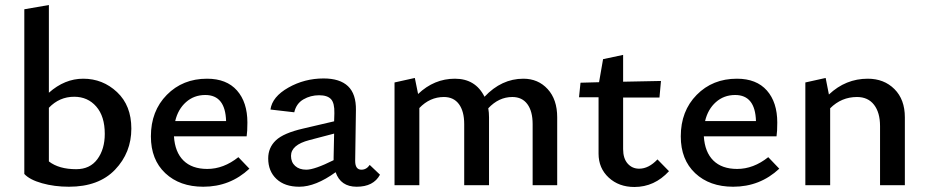

<svg xmlns="http://www.w3.org/2000/svg" viewBox="-20 -739 3698 766"><path d="M312 -425Q390 -425 447 -371.5Q504 -318 504 -226Q504 -130 439 -62Q374 6 255 6Q197 6 147.5 -8Q98 -22 77 -45V-702L175 -719V-369Q238 -425 312 -425ZM284 -64Q339 -64 368.5 -104Q398 -144 398 -205Q398 -275 364 -314Q330 -353 276 -353Q217 -353 175 -309V-95Q215 -64 284 -64Z M931 -112 975 -66Q898 6 791 6Q697 6 639.5 -48Q582 -102 582 -195Q582 -296 645.5 -360.5Q709 -425 806 -425Q884 -425 925.5 -378Q967 -331 967 -250Q967 -214 964 -195H674Q678 -132 712 -98.5Q746 -65 807 -65Q872 -65 931 -112ZM799 -360Q754 -360 722 -331.5Q690 -303 679 -256H882Q879 -360 799 -360Z M1455 -81 1496 -42Q1470 6 1403 6Q1339 6 1319 -52Q1239 6 1174 6Q1116 6 1083 -25Q1050 -56 1050 -107Q1050 -150 1080.5 -179Q1111 -208 1189 -226L1313 -255L1314 -287Q1315 -328 1300.5 -343.5Q1286 -359 1253 -359Q1219 -359 1190.5 -342.5Q1162 -326 1154 -291L1059 -302Q1066 -353 1130.5 -389.5Q1195 -426 1271 -426Q1336 -426 1368.5 -395Q1401 -364 1400 -300L1397 -97Q1397 -62 1422 -62Q1442 -62 1455 -81ZM1202 -62Q1235 -62 1311 -100V-111L1313 -206L1214 -180Q1141 -161 1141 -117Q1141 -92 1157.5 -77Q1174 -62 1202 -62Z M2068 -425Q2127 -425 2165 -383.5Q2203 -342 2203 -271V0H2105V-244Q2105 -295 2084 -323.5Q2063 -352 2024 -352Q1970 -352 1928 -307Q1931 -290 1931 -271V0H1832V-244Q1832 -295 1811 -323.5Q1790 -352 1751 -352Q1695 -352 1653 -308V0H1554V-410L1635 -428L1648 -364Q1712 -425 1795 -425Q1877 -425 1913 -353Q1981 -425 2068 -425Z M2603 -103 2649 -56Q2591 7 2511 7Q2449 7 2408.5 -30.5Q2368 -68 2368 -126V-351H2290L2296 -409L2370 -411L2386 -503L2466 -520V-413L2617 -416L2611 -350H2466V-144Q2466 -107 2484 -86.5Q2502 -66 2530 -66Q2568 -66 2603 -103Z M3045 -112 3089 -66Q3012 6 2905 6Q2811 6 2753.5 -48Q2696 -102 2696 -195Q2696 -296 2759.5 -360.5Q2823 -425 2920 -425Q2998 -425 3039.5 -378Q3081 -331 3081 -250Q3081 -214 3078 -195H2788Q2792 -132 2826 -98.5Q2860 -65 2921 -65Q2986 -65 3045 -112ZM2913 -360Q2868 -360 2836 -331.5Q2804 -303 2793 -256H2996Q2993 -360 2913 -360Z M3442 -425Q3507 -425 3548.5 -383.5Q3590 -342 3590 -271V0H3491V-236Q3491 -290 3467 -321Q3443 -352 3399 -352Q3337 -352 3292 -307V0H3193V-410L3274 -428L3287 -362Q3354 -425 3442 -425Z"/></svg>

Font: EauTestText Semibold
Style: Regular
Weight: 600
Designer: Christian Thalmann (Catharsis Fonts)
Version: Version 0.001;PS 000.001;hotconv 1.0.88;makeotf.lib2.5.64775